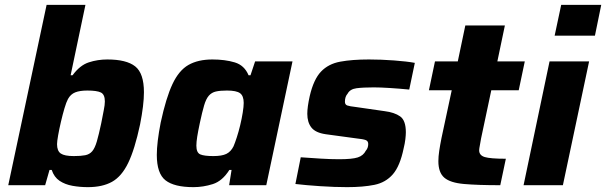

<svg xmlns="http://www.w3.org/2000/svg" viewBox="-20 -763 2497 791"><path d="M342 8Q309 8 278.5 2.5Q248 -3 225.5 -18Q203 -33 193 -63H184L166 0H14L172 -743H332L271 -453H279Q309 -494 345.5 -506Q382 -518 422 -518Q501 -518 537 -489.5Q573 -461 573 -383Q573 -357 569 -324Q565 -291 557 -250Q535 -147 508 -91.5Q481 -36 441.5 -14Q402 8 342 8ZM284 -120Q313 -120 331 -123.5Q349 -127 360 -140Q371 -153 379 -180.5Q387 -208 397 -255Q403 -287 407.5 -309Q412 -331 412 -345Q412 -374 395.5 -382Q379 -390 340 -390Q309 -390 290 -382.5Q271 -375 260 -355Q253 -342 245.5 -316.5Q238 -291 231 -261Q224 -231 219.5 -205.5Q215 -180 215 -169Q215 -141 230.5 -130.5Q246 -120 284 -120Z M777 8Q698 8 662 -20Q626 -48 626 -125Q626 -150 630 -183.5Q634 -217 642 -258Q664 -360 690.5 -416.5Q717 -473 756.5 -495.5Q796 -518 855 -518Q907 -518 947 -506Q987 -494 1004 -453H1012L1031 -510H1185L1077 0H924L934 -63H925Q896 -17 856.5 -4.5Q817 8 777 8ZM859 -120Q894 -120 912.5 -129Q931 -138 942 -160Q948 -174 955.5 -197Q963 -220 969.5 -247Q976 -274 980 -299Q984 -324 984 -339Q984 -368 969 -379Q954 -390 915 -390Q887 -390 869.5 -386Q852 -382 840.5 -369Q829 -356 821 -329Q813 -302 803 -255Q796 -222 792.5 -200Q789 -178 789 -163Q789 -134 805 -127Q821 -120 859 -120Z M1410 8Q1359 8 1299 4Q1239 0 1197 -5L1219 -115Q1261 -112 1302 -109.5Q1343 -107 1377 -107Q1431 -107 1454 -114.5Q1477 -122 1487 -142Q1497 -153 1497 -170Q1497 -182 1486.5 -186Q1476 -190 1447 -193L1322 -210Q1280 -216 1263 -237.5Q1246 -259 1246 -294Q1246 -322 1256 -367Q1272 -436 1302.5 -468Q1333 -500 1382 -509Q1431 -518 1500 -518Q1550 -518 1603.5 -514Q1657 -510 1689 -504L1666 -394Q1625 -398 1585.5 -400.5Q1546 -403 1520 -403Q1476 -403 1449 -399.5Q1422 -396 1412 -377Q1401 -365 1401 -344Q1401 -332 1410.5 -328.5Q1420 -325 1447 -322L1565 -305Q1605 -300 1628.5 -283.5Q1652 -267 1652 -218Q1652 -207 1650 -189.5Q1648 -172 1643 -152Q1628 -79 1598.5 -45Q1569 -11 1522.5 -1.5Q1476 8 1410 8Z M2041 0Q1948 0 1891.5 -5Q1835 -10 1810.5 -31Q1786 -52 1786 -99Q1786 -118 1789.5 -141.5Q1793 -165 1799 -195L1841 -391H1747L1772 -510H1866L1897 -658H2060L2029 -510H2142L2117 -391H2004L1962 -193Q1961 -185 1957.5 -167.5Q1954 -150 1954 -144Q1954 -123 1977 -116Q2000 -109 2064 -109Z M2265 -616 2292 -743H2457L2431 -616ZM2137 0 2244 -510H2407L2299 0Z"/></svg>

Font: Saira
Style: Bold Italic
Weight: 700
Italic angle: -12°
Designer: Hector Gatti with collaboration of the Omnibus-Type team
Foundry: Omnibus-Type
Version: Version 1.100; ttfautohint (v1.8.3)